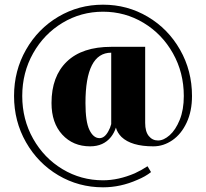

<svg xmlns="http://www.w3.org/2000/svg" viewBox="-20 -700 880 820"><path d="M40 -290Q40 -398 91 -487.5Q142 -577 229 -628.5Q316 -680 420 -680Q524 -680 611 -628.5Q698 -577 749 -487.5Q800 -398 800 -290Q800 -225 777 -176Q754 -127 716 -101Q678 -75 635 -75Q541 -75 499 -115Q481 -133 475 -155Q468 -133 454 -115Q422 -75 365 -75Q292 -75 246 -125Q200 -175 200 -260Q200 -374 265.5 -437Q331 -500 455 -500H600V-175Q600 -138 615.5 -119Q631 -100 655 -100Q679 -100 704.5 -122.5Q730 -145 747.5 -188Q765 -231 765 -290Q765 -390 718.5 -472.5Q672 -555 593 -602.5Q514 -650 420 -650Q326 -650 247 -602.5Q168 -555 121.5 -472.5Q75 -390 75 -290Q75 -190 121.5 -107.5Q168 -25 247 22.5Q326 70 420 70Q486 70 556 40Q586 26 610 10L625 35Q601 54 567 68Q495 100 420 100Q316 100 229 48.5Q142 -3 91 -92.5Q40 -182 40 -290ZM443 -140Q451 -154 455 -170V-475Q345 -475 345 -260Q345 -180 362 -145Q379 -110 405 -110Q427 -110 443 -140Z"/></svg>

Font: Yeseva One
Style: Regular
Weight: 400
Designer: Jovanny Lemonad
Foundry: Jovanny Lemonad
Version: Version 2.000